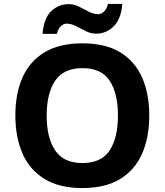

<svg xmlns="http://www.w3.org/2000/svg" viewBox="-20 -945 836 975"><path d="M738 -358Q738 -247 701.5 -164.5Q665 -82 590 -36Q515 10 398 10Q282 10 206.5 -36Q131 -82 94.5 -165Q58 -248 58 -359Q58 -470 94.5 -552Q131 -634 206.5 -679.5Q282 -725 399 -725Q515 -725 590 -679.5Q665 -634 701.5 -551.5Q738 -469 738 -358ZM217 -358Q217 -246 260 -181.5Q303 -117 398 -117Q495 -117 537 -181.5Q579 -246 579 -358Q579 -471 537 -535Q495 -599 399 -599Q303 -599 260 -535Q217 -471 217 -358ZM196 -773Q202 -851 239.5 -887.5Q277 -924 329 -924Q356 -924 381.5 -911Q407 -898 431.5 -885.5Q456 -873 479 -873Q494 -873 508 -886Q522 -899 528 -925H601Q595 -848 557 -811Q519 -774 468 -774Q442 -774 416.5 -786.5Q391 -799 366.5 -812Q342 -825 318 -825Q303 -825 289 -812Q275 -799 269 -773Z"/></svg>

Font: Noto Sans Telugu
Style: Bold
Weight: 700
Designer: Jelle Bosma - Monotype Design Team
Foundry: Monotype Imaging Inc.
Version: Version 2.005; ttfautohint (v1.8.4.7-5d5b)